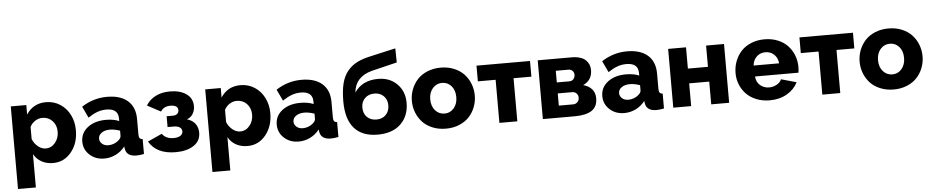

<svg xmlns="http://www.w3.org/2000/svg" viewBox="-48 -1118 8293 1708"><g transform="rotate(-5 4099.0 -264.0)"><path d="M214.8 -85V212.9H55.2V-524.9H193.8V-439.9Q255.4 -535.2 370.1 -535.2Q439.5 -535.2 495.4 -499.3Q551.3 -463.4 582.5 -401.4Q613.8 -339.4 613.8 -264.2Q613.8 -146.5 549.6 -68.4Q485.4 9.8 387.2 9.8Q328.6 9.8 283.9 -15.1Q239.3 -40 214.8 -85ZM451.2 -265.1Q451.2 -323.2 415.5 -361.1Q379.9 -398.9 325.2 -398.9Q292 -398.9 261.2 -379.4Q230.5 -359.9 214.8 -327.1V-219.2Q231 -178.7 263.9 -151.9Q296.9 -125 333 -125Q383.8 -125 417.5 -166.3Q451.2 -207.5 451.2 -265.1Z M661.6 -157.2Q661.6 -234.9 724.6 -283.4Q787.6 -332 887.7 -332Q956.1 -332 1004.9 -311V-334Q1004.9 -422.9 899.4 -422.9Q856.9 -422.9 818.6 -408.9Q780.3 -395 735.8 -365.2L687.5 -466.8Q792.5 -535.2 915.5 -535.2Q1034.2 -535.2 1099.4 -478.3Q1164.6 -421.4 1164.6 -314.9V-178.2Q1164.6 -154.3 1172.1 -144.3Q1179.7 -134.3 1198.7 -132.8V0Q1161.6 7.8 1130.9 7.8Q1045.4 7.8 1032.7 -59.1L1029.8 -82Q995.1 -37.6 946.5 -13.9Q897.9 9.8 844.7 9.8Q766.1 9.8 713.9 -38.1Q661.6 -85.9 661.6 -157.2ZM979.5 -137.2Q1004.9 -157.7 1004.9 -178.2V-225.1Q956.1 -242.2 914.6 -242.2Q870.1 -242.2 841.3 -222.2Q812.5 -202.1 812.5 -170.9Q812.5 -143.6 834.2 -124.3Q856 -105 891.6 -105Q915.5 -105 939.2 -113.8Q962.9 -122.6 979.5 -137.2Z M1482.4 8.8Q1311.5 8.8 1243.7 -106.9L1371.6 -165Q1404.8 -118.2 1473.6 -118.2Q1513.7 -118.2 1535.2 -132.6Q1556.6 -147 1556.6 -170.9Q1556.6 -193.4 1538.1 -206.5Q1519.5 -219.7 1483.4 -220.2H1428.7V-316.9H1484.4Q1509.8 -316.9 1523.7 -329.1Q1537.6 -341.3 1537.6 -361.8Q1537.6 -407.2 1468.8 -407.2Q1410.6 -407.2 1382.8 -362.8L1262.7 -426.8Q1292.5 -477.5 1347.9 -505.9Q1403.3 -534.2 1476.6 -534.2Q1566.4 -534.2 1622.6 -495.1Q1678.7 -456.1 1678.7 -384.8Q1678.7 -348.6 1660.9 -317.9Q1643.1 -287.1 1606.4 -273.9Q1654.8 -259.8 1679.7 -226.3Q1704.6 -192.9 1704.6 -146Q1704.6 -72.3 1642.8 -31.7Q1581.1 8.8 1482.4 8.8Z M1951.2 -85V212.9H1791.5V-524.9H1930.2V-439.9Q1991.7 -535.2 2106.4 -535.2Q2175.8 -535.2 2231.7 -499.3Q2287.6 -463.4 2318.8 -401.4Q2350.1 -339.4 2350.1 -264.2Q2350.1 -146.5 2285.9 -68.4Q2221.7 9.8 2123.5 9.8Q2064.9 9.8 2020.3 -15.1Q1975.6 -40 1951.2 -85ZM2187.5 -265.1Q2187.5 -323.2 2151.9 -361.1Q2116.2 -398.9 2061.5 -398.9Q2028.3 -398.9 1997.6 -379.4Q1966.8 -359.9 1951.2 -327.1V-219.2Q1967.3 -178.7 2000.2 -151.9Q2033.2 -125 2069.3 -125Q2120.1 -125 2153.8 -166.3Q2187.5 -207.5 2187.5 -265.1Z M2397.9 -157.2Q2397.9 -234.9 2460.9 -283.4Q2523.9 -332 2624 -332Q2692.4 -332 2741.2 -311V-334Q2741.2 -422.9 2635.7 -422.9Q2593.3 -422.9 2554.9 -408.9Q2516.6 -395 2472.2 -365.2L2423.8 -466.8Q2528.8 -535.2 2651.9 -535.2Q2770.5 -535.2 2835.7 -478.3Q2900.9 -421.4 2900.9 -314.9V-178.2Q2900.9 -154.3 2908.4 -144.3Q2916 -134.3 2935.1 -132.8V0Q2897.9 7.8 2867.2 7.8Q2781.7 7.8 2769 -59.1L2766.1 -82Q2731.4 -37.6 2682.9 -13.9Q2634.3 9.8 2581.1 9.8Q2502.4 9.8 2450.2 -38.1Q2397.9 -85.9 2397.9 -157.2ZM2715.8 -137.2Q2741.2 -157.7 2741.2 -178.2V-225.1Q2692.4 -242.2 2650.9 -242.2Q2606.4 -242.2 2577.6 -222.2Q2548.8 -202.1 2548.8 -170.9Q2548.8 -143.6 2570.6 -124.3Q2592.3 -105 2627.9 -105Q2651.9 -105 2675.5 -113.8Q2699.2 -122.6 2715.8 -137.2Z M3286.1 9.8Q3148.4 9.8 3077.1 -71Q3005.9 -151.9 3005.9 -311Q3005.9 -404.3 3022.2 -470.2Q3038.6 -536.1 3074.5 -579.8Q3110.4 -623.5 3159.7 -648.9Q3209 -674.3 3281.7 -689.9L3507.8 -741.2L3509.8 -615.2L3282.7 -560.1Q3132.3 -520 3120.1 -380.9Q3189 -483.9 3332 -483.9Q3434.6 -483.9 3500.2 -418.2Q3565.9 -352.5 3565.9 -250Q3565.9 -133.8 3492.4 -62Q3418.9 9.8 3286.1 9.8ZM3401.9 -242.2Q3401.9 -293 3369.9 -325Q3337.9 -356.9 3286.1 -356.9Q3235.4 -356.9 3202.6 -325.2Q3169.9 -293.5 3169.9 -242.2Q3169.9 -189 3201.9 -157Q3233.9 -125 3286.1 -125Q3338.4 -125 3370.1 -157.2Q3401.9 -189.5 3401.9 -242.2Z M3613.8 -262.2Q3613.8 -316.9 3632.8 -366Q3651.9 -415 3686.8 -452.9Q3721.7 -490.7 3775.6 -512.9Q3829.6 -535.2 3895 -535.2Q3960 -535.2 4013.7 -512.9Q4067.4 -490.7 4102.5 -452.9Q4137.7 -415 4156.7 -366Q4175.8 -316.9 4175.8 -262.2Q4175.8 -208 4156.7 -158.9Q4137.7 -109.9 4102.8 -72.3Q4067.9 -34.7 4014.2 -12.5Q3960.4 9.8 3895 9.8Q3829.6 9.8 3775.6 -12.5Q3721.7 -34.7 3686.8 -72.3Q3651.9 -109.9 3632.8 -158.9Q3613.8 -208 3613.8 -262.2ZM3895 -125Q3944.8 -125 3977.8 -163.6Q4010.7 -202.1 4010.7 -262.2Q4010.7 -323.2 3978 -361.1Q3945.3 -398.9 3895 -398.9Q3844.7 -398.9 3811.3 -360.6Q3777.8 -322.3 3777.8 -262.2Q3777.8 -201.2 3811 -163.1Q3844.2 -125 3895 -125Z M4372.6 0V-384.8H4213.9V-524.9H4691.9V-384.8H4532.7V0Z M4760.7 0V-524.9H5064.5Q5106.4 -524.9 5138.4 -514.6Q5170.4 -504.4 5189 -486.3Q5207.5 -468.3 5216.6 -446Q5225.6 -423.8 5225.6 -397.9Q5225.6 -306.6 5144.5 -270Q5193.4 -256.3 5221.4 -225.1Q5249.5 -193.8 5249.5 -143.1Q5249.5 -67.9 5197.5 -33.9Q5145.5 0 5045.4 0ZM4912.6 -314H5024.4Q5047.4 -314 5061.5 -329.3Q5075.7 -344.7 5075.7 -368.2Q5075.7 -389.6 5061.5 -403.8Q5047.4 -418 5025.4 -418H4912.6ZM4912.6 -106.9H5040.5Q5063.5 -106.9 5079.1 -122.6Q5094.7 -138.2 5094.7 -161.1Q5094.7 -185.5 5079.6 -200.7Q5064.5 -215.8 5041.5 -215.8H4912.6Z M5305.2 -157.2Q5305.2 -234.9 5368.2 -283.4Q5431.2 -332 5531.2 -332Q5599.6 -332 5648.4 -311V-334Q5648.4 -422.9 5543 -422.9Q5500.5 -422.9 5462.2 -408.9Q5423.8 -395 5379.4 -365.2L5331.1 -466.8Q5436 -535.2 5559.1 -535.2Q5677.7 -535.2 5742.9 -478.3Q5808.1 -421.4 5808.1 -314.9V-178.2Q5808.1 -154.3 5815.7 -144.3Q5823.2 -134.3 5842.3 -132.8V0Q5805.2 7.8 5774.4 7.8Q5689 7.8 5676.3 -59.1L5673.3 -82Q5638.7 -37.6 5590.1 -13.9Q5541.5 9.8 5488.3 9.8Q5409.7 9.8 5357.4 -38.1Q5305.2 -85.9 5305.2 -157.2ZM5623 -137.2Q5648.4 -157.7 5648.4 -178.2V-225.1Q5599.6 -242.2 5558.1 -242.2Q5513.7 -242.2 5484.9 -222.2Q5456.1 -202.1 5456.1 -170.9Q5456.1 -143.6 5477.8 -124.3Q5499.5 -105 5535.2 -105Q5559.1 -105 5582.8 -113.8Q5606.4 -122.6 5623 -137.2Z M5925.3 0V-524.9H6085V-335H6264.2V-524.9H6424.3V0H6264.2V-203.1H6085V0Z M6786.1 9.8Q6721.7 9.8 6667.7 -12Q6613.8 -33.7 6578.4 -70.3Q6543 -106.9 6523.4 -155.3Q6503.9 -203.6 6503.9 -256.8Q6503.9 -313.5 6523.2 -364Q6542.5 -414.6 6577.6 -452.6Q6612.8 -490.7 6666.7 -512.9Q6720.7 -535.2 6786.1 -535.2Q6851.6 -535.2 6905.3 -512.9Q6959 -490.7 6993.7 -453.1Q7028.3 -415.5 7047.1 -366.9Q7065.9 -318.4 7065.9 -264.2Q7065.9 -239.3 7062 -212.9H6673.8Q6677.2 -162.6 6711.2 -133.8Q6745.1 -105 6791 -105Q6827.1 -105 6858.9 -122.6Q6890.6 -140.1 6901.9 -168L7038.1 -129.9Q7006.3 -66.4 6940.4 -28.3Q6874.5 9.8 6786.1 9.8ZM6669.9 -311H6897.9Q6893.1 -360.4 6861.6 -390.1Q6830.1 -419.9 6784.2 -419.9Q6737.8 -419.9 6706.3 -390.1Q6674.8 -360.4 6669.9 -311Z M7256.3 0V-384.8H7097.7V-524.9H7575.7V-384.8H7416.5V0Z M7612.3 -262.2Q7612.3 -316.9 7631.3 -366Q7650.4 -415 7685.3 -452.9Q7720.2 -490.7 7774.2 -512.9Q7828.1 -535.2 7893.6 -535.2Q7958.5 -535.2 8012.2 -512.9Q8065.9 -490.7 8101.1 -452.9Q8136.2 -415 8155.3 -366Q8174.3 -316.9 8174.3 -262.2Q8174.3 -208 8155.3 -158.9Q8136.2 -109.9 8101.3 -72.3Q8066.4 -34.7 8012.7 -12.5Q7959 9.8 7893.6 9.8Q7828.1 9.8 7774.2 -12.5Q7720.2 -34.7 7685.3 -72.3Q7650.4 -109.9 7631.3 -158.9Q7612.3 -208 7612.3 -262.2ZM7893.6 -125Q7943.4 -125 7976.3 -163.6Q8009.3 -202.1 8009.3 -262.2Q8009.3 -323.2 7976.6 -361.1Q7943.8 -398.9 7893.6 -398.9Q7843.3 -398.9 7809.8 -360.6Q7776.4 -322.3 7776.4 -262.2Q7776.4 -201.2 7809.6 -163.1Q7842.8 -125 7893.6 -125Z"/></g></svg>

Font: Raleway-v4020 ExtraBold
Style: Regular
Weight: 800
Designer: Matt McInerney, Pablo Impallari, Rodrigo Fuenzalida
Foundry: Matt McInerney, Pablo Impallari, Rodrigo Fuenzalida
Version: Version 4.020;PS 004.020;hotconv 1.0.88;makeotf.lib2.5.64775